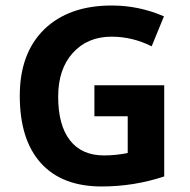

<svg xmlns="http://www.w3.org/2000/svg" viewBox="-20 -672 692 701"><path d="M324.7 -247.6V-360.8H579.6V-27.8Q469.2 8.8 351.1 8.8Q206.1 8.8 129.2 -76.7Q52.2 -162.1 52.2 -322.3Q52.2 -477.1 141.1 -564.5Q231 -651.9 388.2 -651.9Q487.3 -651.9 578.6 -612.3L533.7 -502.9Q463.4 -538.1 387.2 -538.1Q299.3 -538.1 245.6 -478.5Q192.4 -419.4 192.4 -319.3Q192.4 -214.8 235.4 -159.7Q278.3 -104.5 359.9 -104.5Q402.3 -104.5 446.3 -113.3V-247.6Z"/></svg>

Font: Khula Bold
Style: Regular
Weight: 700
Designer: Erin McLaughlin, Steve Matteson
Version: Version 1.000;PS 1.0;hotconv 1.0.72;makeotf.lib2.5.5900